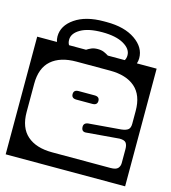

<svg xmlns="http://www.w3.org/2000/svg" viewBox="-121 -724 734 826"><g transform="rotate(15 246.0 -311.0)"><path d="M253 -642Q332.5 -642 380.2 -609Q428 -576 428 -528Q428 -515 424 -504H512V20H-20V-504H68Q64 -515 64 -528Q64 -576 112 -609Q160 -642 240 -642ZM116 -527Q116 -513 122 -504H197.5Q206.5 -510 218 -515Q229.5 -520 246 -520Q262.5 -520 274 -515Q285.5 -510 294.5 -504H370Q376 -513 376 -527Q376 -555.5 341.5 -575.2Q307 -595 246 -595Q184 -595 150 -575.2Q116 -555.5 116 -527ZM171 -444Q99 -444 59.5 -409.5Q20 -375 20 -305V-179Q20 -109.5 59.5 -74.8Q99 -40 171 -40H431Q455 -40 463.5 -49.5Q472 -59 472 -73V-135Q472 -153 465 -162.5Q458 -172 436 -172L292 -160Q270.5 -157 269 -178Q267.5 -197 288 -200L433 -212Q454 -214.5 463 -222Q472 -229.5 472 -248V-305Q472 -375 432.5 -409.5Q393 -444 321 -444ZM306 -305Q306 -286 284 -286H213Q191 -286 191 -305Q191 -324 213 -324H284Q306 -324 306 -305Z"/></g></svg>

Font: Honk Rounded
Style: Regular
Weight: 400
Designer: Noopur Datye & Yesha Goshar
Foundry: Ek Type
Version: Version 1.000